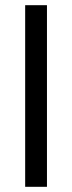

<svg xmlns="http://www.w3.org/2000/svg" viewBox="-20 -720 277 740"><path d="M77 0V-700H161V0Z"/></svg>

Font: DM Sans 10pt
Style: Regular
Weight: 400
Version: Version 4.004;gftools[0.9.30]